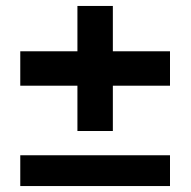

<svg xmlns="http://www.w3.org/2000/svg" viewBox="-20 -625 640 645"><path d="M240.1 -337.1H48.1V-452.7H240.1V-605H359.1V-452.7H551.1V-337.1H359.1V-184.9H240.1ZM48.1 -103.4H551.1V0H48.1Z"/></svg>

Font: Mona Sans VF XLt
Style: Regular
Weight: 200
Designer: Deni Anggara
Foundry: GitHub
Version: Version 2.000;Glyphs 3.2.3 (3260)